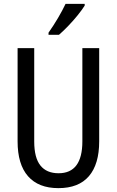

<svg xmlns="http://www.w3.org/2000/svg" viewBox="-20 -963 604 993"><path d="M493 -714V-232Q493 -114 440 -52Q387 10 282 10Q179 10 125 -51.5Q71 -113 71 -232V-714H157V-231Q157 -147 189 -107Q221 -67 283 -67Q406 -67 406 -232V-714ZM418 -943V-934Q405 -913 382 -884.5Q359 -856 332.5 -828.5Q306 -801 285 -783H231V-794Q257 -831 280 -870Q303 -909 319 -943Z"/></svg>

Font: Avrile Sans Condensed
Style: Regular
Weight: 400
Width: 3
Designer: Monotype Design Team
Foundry: Monotype Imaging Inc.
Version: Version 2.001;September 10, 2019;FontCreator 11.5.0.2425 64-